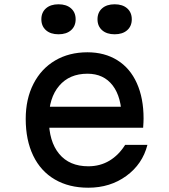

<svg xmlns="http://www.w3.org/2000/svg" viewBox="-20 -860 790 896"><path d="M585 -362 548 -305Q548 -406 506 -461Q464 -516 388 -516Q304 -516 256 -459.5Q208 -403 208 -305Q208 -200 256 -142Q304 -84 392 -84Q447 -84 490.5 -110Q534 -136 564 -184H668Q645 -94 569.5 -39Q494 16 392 16Q302 16 236 -22.5Q170 -61 135 -133.5Q100 -206 100 -305Q100 -398 136 -468.5Q172 -539 237 -577.5Q302 -616 388 -616Q468 -616 527.5 -579Q587 -542 618.5 -472Q650 -402 650 -307Q650 -292 648 -264H185V-362ZM173 -770Q173 -802 194.5 -821Q216 -840 253 -840Q290 -840 311.5 -821Q333 -802 333 -770Q333 -738 311.5 -719Q290 -700 253 -700Q216 -700 194.5 -719Q173 -738 173 -770ZM435 -770Q435 -802 456.5 -821Q478 -840 515 -840Q552 -840 573.5 -821Q595 -802 595 -770Q595 -738 573.5 -719Q552 -700 515 -700Q478 -700 456.5 -719Q435 -738 435 -770Z"/></svg>

Font: Martian Mono sWd Rg
Style: Regular
Weight: 400
Width: 6
Monospace: yes
Designer: Roman Shamin
Foundry: Evil Martians
Version: Version 1.000